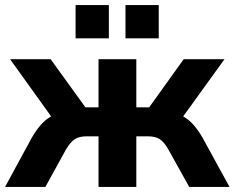

<svg xmlns="http://www.w3.org/2000/svg" viewBox="-29 -742 931 762"><path d="M-9 0 98 -197Q115 -226 133.5 -247Q152 -268 174 -280L11 -507H172L310 -316H362V-507H512V-316H563L700 -507H862L698 -280Q720 -268 738.5 -247Q757 -226 774 -197L882 0H722L639 -149Q622 -179 604.5 -190Q587 -201 558 -201H512V0H362V-201H315Q286 -201 268.5 -190Q251 -179 233 -149L151 0ZM469 -590V-722H601V-590ZM271 -590V-722H403V-590Z"/></svg>

Font: Mulish ExtraBold
Style: Regular
Weight: 800
Designer: Vernon Adams
Foundry: Vernon Adams
Version: Version 3.603; ttfautohint (v1.8.3)